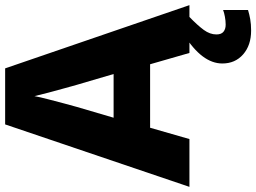

<svg xmlns="http://www.w3.org/2000/svg" viewBox="-145 -612 997 747"><g transform="rotate(-90 353.5 -238.5)"><path d="M521 0 477 -153H230L186 0H0L243 -717H461L707 0ZM397 -438Q392 -456 383.5 -486.5Q375 -517 366.5 -549Q358 -581 353 -603Q349 -581 340.5 -548.5Q332 -516 324 -485.5Q316 -455 311 -438L269 -295H439ZM593 105Q593 124 603.5 132.5Q614 141 631 141Q646 141 662 138Q678 135 688 131V228Q672 233 652.5 236.5Q633 240 608 240Q551 240 515.5 209Q480 178 480 128Q480 49 592 -21L661 0Q628 32 610.5 56Q593 80 593 105Z"/></g></svg>

Font: Noto Sans Gujarati UI ExtraBold
Style: Regular
Weight: 800
Designer: Jelle Bosma - Monotype Design Team, Universal Thirst
Foundry: Monotype Imaging Inc.
Version: Version 2.106; ttfautohint (v1.8.4.7-5d5b)